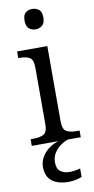

<svg xmlns="http://www.w3.org/2000/svg" viewBox="-107 -799 529 1077"><g transform="rotate(-10 157.5 -260.5)"><path d="M159 -640Q137 -640 121.5 -653Q106 -666 106 -698Q106 -731 121.5 -743.5Q137 -756 159 -756Q181 -756 197 -743.5Q213 -731 213 -698Q213 -666 197 -653Q181 -640 159 -640ZM24 0V-38H41Q78 -38 99 -49.5Q120 -61 120 -107V-428Q120 -475 99 -486.5Q78 -498 44 -498H35V-536H207V-109Q207 -62 228 -50Q249 -38 286 -38H303V0ZM195 235Q133 235 99 208.5Q65 182 65 127Q65 97 81 70.5Q97 44 122.5 25.5Q148 7 176 0H231Q211 6 189 21Q167 36 151.5 59.5Q136 83 136 114Q136 151 156.5 166Q177 181 207 181Q221 181 235.5 179Q250 177 269 172V220Q253 227 232 231Q211 235 195 235Z"/></g></svg>

Font: Noto Serif Hentaigana
Style: Regular
Weight: 400
Designer: Kazuhiro Yamada
Foundry: nipponia
Version: Version 1.000; ttfautohint (v1.8.4.7-5d5b)